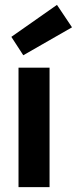

<svg xmlns="http://www.w3.org/2000/svg" viewBox="-20 -765 314 785"><path d="M182.6 0V-488.3H55.7V0ZM274.4 -653.3 212.9 -745.1 26.4 -614.3 75.2 -539.1Z"/></svg>

Font: Yaldevi Colombo
Style: Bold
Weight: 700
Designer: Sol Matas, Denzil Rajitha, Kosala Senevirathne and Pathum Egodawatta
Foundry: Mooniak
Version: Version 1.020 ; ttfautohint (v1.6)